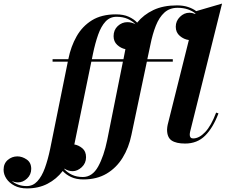

<svg xmlns="http://www.w3.org/2000/svg" viewBox="-214 -790 1261 1070"><path d="M79 -460H166.5L167 -461.5Q181 -531 212.8 -587.2Q244.5 -643.5 298.2 -676.8Q352 -710 432 -710Q474.5 -710 503.8 -696.5Q533 -683 550.5 -664Q586 -708 640.8 -734Q695.5 -760 772 -760Q807.5 -760 834.2 -751Q861 -742 879.5 -728L1023.5 -770L845.5 -56Q843.5 -48 843.5 -38Q843.5 -30 848 -24.2Q852.5 -18.5 862 -18.5Q896 -18.5 929.5 -54Q963 -89.5 990.5 -162.5L1003.5 -158Q973 -77.5 929 -33.8Q885 10 817.5 10Q767.5 10 742.2 -7.2Q717 -24.5 717 -68Q717 -73.5 718.2 -82Q719.5 -90.5 720.5 -95L838.5 -567Q811 -570.5 788.2 -589.8Q765.5 -609 765.5 -641Q765.5 -673 788.8 -696Q812 -719 841.5 -719Q857.5 -719 874.5 -712L875 -715Q858 -729 832.8 -737.8Q807.5 -746.5 775.5 -746.5Q731.5 -746.5 702.2 -720Q673 -693.5 654.5 -646.8Q636 -600 624 -540L607 -460H749V-446.5H604.5L518.5 -38.5Q504 33 469.2 89.2Q434.5 145.5 380 177.8Q325.5 210 250.5 210Q211 210 182.2 196.5Q153.5 183 135.5 163Q101 208 51 234Q1 260 -63.5 260Q-104 260 -133.2 244.8Q-162.5 229.5 -178.2 205.8Q-194 182 -194 156Q-194 121.5 -170.8 101.5Q-147.5 81.5 -117 81.5Q-90.5 81.5 -65.2 98.8Q-40 116 -40 151Q-40 183 -63 204.8Q-86 226.5 -114 226.5Q-131 226.5 -148.5 218.5Q-133.5 231.5 -112.2 239.2Q-91 247 -65 247Q-30.5 247 -5.8 220.2Q19 193.5 36 146.8Q53 100 65.5 40L164 -446.5H79ZM304 -490 298 -460H474L484 -511.5Q484.5 -514 485 -516Q459.5 -521 439.2 -539.8Q419 -558.5 419 -588.5Q419 -623 442.2 -644.8Q465.5 -666.5 496 -666.5Q519.5 -666.5 541 -655Q524.5 -672.5 498 -684.5Q471.5 -696.5 435.5 -696.5Q399 -696.5 374.2 -670Q349.5 -643.5 333 -596.8Q316.5 -550 304 -490ZM190.5 164Q168 164 144.5 150Q144 151 143.5 151.5Q160 171 186.5 183.8Q213 196.5 247.5 196.5Q300.5 196.5 332.8 138.5Q365 80.5 383.5 -10L471 -446.5H295L201 11.5Q200.5 13.5 200 15Q224 19 244.8 36.2Q265.5 53.5 265.5 86Q265.5 119.5 241.5 141.8Q217.5 164 190.5 164Z"/></svg>

Font: Bodoni* 16pt
Style: Bold Italic
Weight: 700
Italic angle: -13°
Version: Version 2.3